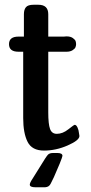

<svg xmlns="http://www.w3.org/2000/svg" viewBox="-20 -627 386 812"><path d="M58.1 -472.2H81.1V-566.9Q81.1 -585.9 89.6 -596.4Q98.1 -606.9 122.1 -606.9H142.1Q184.1 -606.9 184.1 -566.9V-472.2H250Q252 -472.2 255.4 -472.7Q258.8 -473.1 261.2 -473.1Q278.3 -473.1 288.1 -466.1Q297.9 -459 299.8 -452.9Q301.8 -446.8 301.8 -439.9Q301.8 -434.1 299.3 -427.5Q296.9 -420.9 286.9 -414.6Q276.9 -408.2 261.2 -408.2H184.1V-151.9Q184.1 -102.1 191.7 -81.5Q199.2 -61 220.2 -61Q245.1 -61 269 -80.1Q293 -99.1 295.9 -99.1Q302.7 -99.1 307.9 -87.6Q313 -76.2 314 -64L315.9 -51.8Q315.9 -33.7 266.4 -12Q216.8 9.8 166 9.8Q115.2 9.8 96.7 -27.1Q78.1 -64 78.1 -127.9V-408.2H58.1Q18.1 -408.2 18.1 -440.2Q18.1 -472.2 58.1 -472.2ZM106 153.8Q106 146 118.2 127.9Q131.3 106.9 149.9 77.1Q175.8 34.2 182.9 27.1Q189.9 20 205.1 20H222.2Q244.1 20 244.1 32.2Q244.1 36.1 232.2 65.7Q220.2 95.2 208 122.1L194.8 148.9Q188 164.1 170.9 165H129.9Q106 165 106 153.8Z"/></svg>

Font: CMU Sans Serif Demi Condensed
Style: DemiCondensed
Weight: 600
Width: 3
Version: Version 0.7.0